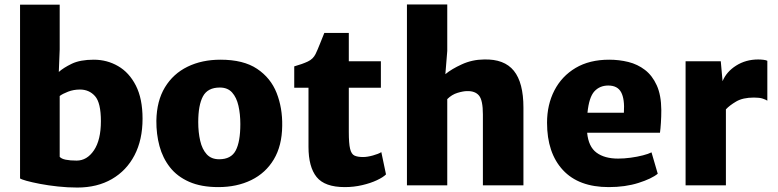

<svg xmlns="http://www.w3.org/2000/svg" viewBox="-20 -832 3495 862"><path d="M327 10Q283 10 239.5 5.2Q196 0.5 159.5 -6.5Q123 -13.5 99 -20.2Q75 -27 70 -31V-811H248V-610L244 -509Q264.5 -527.5 302.2 -545.8Q340 -564 401 -564Q460.5 -564 510.2 -535.2Q560 -506.5 590 -447.8Q620 -389 620 -299Q620 -204.5 584 -135.2Q548 -66 482.2 -28Q416.5 10 327 10ZM248 -128Q255.5 -119 275.2 -115Q295 -111 324 -111Q370.5 -111 401.8 -157.2Q433 -203.5 433 -288Q433 -370.5 406.8 -400.2Q380.5 -430 339 -430Q310.5 -430 285.8 -420.5Q261 -411 248 -401Z M960 8Q883 8 829.2 -15.8Q775.5 -39.5 743 -81Q710.5 -122.5 696 -176.2Q681.5 -230 682 -290Q683.5 -379 720.5 -440Q757.5 -501 822 -532.5Q886.5 -564 970 -564Q1073 -564 1134.2 -523Q1195.5 -482 1222 -414.5Q1248.5 -347 1247 -267Q1246 -177.5 1209.2 -116.2Q1172.5 -55 1108 -23.5Q1043.5 8 960 8ZM964 -117Q1017.5 -117 1038.2 -156.2Q1059 -195.5 1059 -275Q1059 -320 1050.5 -357.2Q1042 -394.5 1022 -416.8Q1002 -439 967 -439Q912.5 -439 891.2 -399.5Q870 -360 870 -284Q870 -238 878.8 -200Q887.5 -162 908 -139.5Q928.5 -117 964 -117Z M1528 8Q1438 8 1401.5 -37.2Q1365 -82.5 1365 -173V-438H1301V-534Q1338 -544.5 1362 -555.8Q1386 -567 1397 -590Q1405.5 -607.5 1416 -634.2Q1426.5 -661 1436 -684H1546V-557H1690V-438H1546V-240Q1546 -188 1551.8 -164Q1557.5 -140 1571.5 -133.5Q1585.5 -127 1610 -127Q1629 -127 1654.2 -134Q1679.5 -141 1692 -149L1713 -49Q1700 -36 1671.8 -22.8Q1643.5 -9.5 1606 -0.8Q1568.5 8 1528 8Z M1807 0V-812H1988V-603L1979.5 -499Q2007 -522 2053.5 -543.2Q2100 -564.5 2153 -565Q2244 -567.5 2287 -514.2Q2330 -461 2330 -349V0H2148V-318Q2148 -382 2130.5 -403Q2113 -424 2077 -423Q2060 -423 2034.2 -415.2Q2008.5 -407.5 1988 -387V0Z M2713 8Q2578 8 2507 -68.8Q2436 -145.5 2436 -281Q2436 -362 2469 -426Q2502 -490 2564.2 -527Q2626.5 -564 2715 -564Q2759.5 -564 2801 -553.8Q2842.5 -543.5 2875.5 -518.2Q2908.5 -493 2928.5 -449Q2948.5 -405 2949 -338Q2949 -308 2947.2 -281Q2945.5 -254 2943 -236H2616Q2622 -173.5 2658 -146.8Q2694 -120 2755 -120Q2782 -120 2811.5 -124Q2841 -128 2866.2 -134.5Q2891.5 -141 2905 -148L2933 -52Q2905.5 -29.5 2846.5 -10.8Q2787.5 8 2713 8ZM2711 -448Q2672.5 -448 2648.5 -421.8Q2624.5 -395.5 2617.5 -326H2781Q2785 -387 2768.8 -417.5Q2752.5 -448 2711 -448Z M3058 0V-557H3216L3224 -467.5Q3241.5 -510 3285 -537.5Q3328.5 -565 3384 -565Q3396 -565 3408 -563.5Q3420 -562 3425 -559V-380Q3418.5 -384.5 3404.5 -389.2Q3390.5 -394 3365 -394Q3315 -394 3285 -376.2Q3255 -358.5 3239 -341V0Z"/></svg>

Font: Merriweather Sans ExtraBold
Style: Regular
Weight: 800
Designer: Eben Sorkin
Foundry: Eben Sorkin
Version: Version 2.001; ttfautohint (v1.8.3)